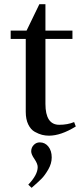

<svg xmlns="http://www.w3.org/2000/svg" viewBox="-20 -636 384 917"><path d="M31 -450V-490H107L168 -616H197V-490H326V-450H197V-140Q197 -40 263 -40Q303 -40 334 -53L342 -32Q271 12 214 12Q197 12 181 8Q165 4 146 -6.5Q127 -17 115 -41.5Q103 -66 103 -102V-450ZM115 246Q160 199 160 162Q160 146 144.5 123.5Q129 101 129 87Q129 69 141 56.5Q153 44 170 44Q195 44 211 64Q227 84 227 116Q227 145 210.5 173.5Q194 202 178 218Q162 234 131 261Z"/></svg>

Font: Linguistics Pro
Style: Regular
Weight: 400
Designer: Stefan Peev, Context Ltd
Foundry: Stefan Peev, Context Ltd
Version: Version 001.000